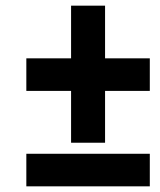

<svg xmlns="http://www.w3.org/2000/svg" viewBox="-20 -658 566 678"><path d="M351 -452V-638H231V-452H73V-337H231V-154H351V-337H509V-452ZM73 0H509V-115H73Z"/></svg>

Font: Noto Sans Display SemiCondensed Extra
Style: Italic
Weight: 800
Width: 4
Italic angle: -12°
Designer: Monotype Design Team
Foundry: Monotype Imaging Inc.
Version: Version 1.900